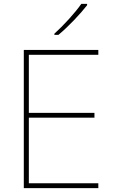

<svg xmlns="http://www.w3.org/2000/svg" viewBox="-20 -972 590 992"><path d="M430 -945V-952H400C371 -909 306 -838 261 -798V-792H282C335 -836 395 -900 430 -945ZM488 0V-25H129V-364H468V-389H129V-689H488V-714H103V0Z"/></svg>

Font: Noto Sans Canadian Aboriginal Thin
Style: Regular
Weight: 100
Designer: Monotype Design Team, Typotheque's Kevin King
Foundry: Monotype Imaging Inc.
Version: Version 2.004